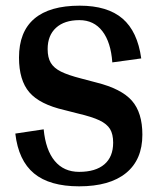

<svg xmlns="http://www.w3.org/2000/svg" viewBox="-20 -645 556 677"><path d="M478 -439 376 -425Q371 -496 341 -535Q311 -574 260 -574Q207 -574 177.5 -547Q148 -520 148 -472Q148 -442 159 -423.5Q170 -405 195 -392.5Q220 -380 267 -368L320 -354Q408 -332 445 -290Q482 -248 482 -170Q482 -82 424.5 -35Q367 12 259 12Q155 12 100 -33.5Q45 -79 34 -174L134 -189Q141 -116 173 -77.5Q205 -39 259 -39Q317 -39 348 -65.5Q379 -92 379 -142Q379 -172 368 -190Q357 -208 331 -220.5Q305 -233 254 -245L207 -257Q120 -277 83.5 -319.5Q47 -362 47 -442Q47 -533 101 -579Q155 -625 261 -625Q359 -625 412 -579.5Q465 -534 478 -439Z"/></svg>

Font: Arya
Style: Bold
Weight: 700
Designer: Eduardo Rodriguez Tunni, Modular Infotech
Foundry: Eduardo Rodriguez Tunni, Modular Infotech
Version: Version 1.002